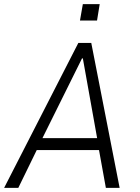

<svg xmlns="http://www.w3.org/2000/svg" viewBox="-22 -914 681 934"><path d="M-2 0 359 -705H422L560 0H493L456 -204L486 -184H133L167 -205L67 0ZM377 -630 177 -227 164 -242H475L453 -228L381 -630ZM367 -814 381 -894H463L450 -814Z"/></svg>

Font: Nunito Sans 7pt Condensed Light
Style: Italic
Weight: 300
Width: 3
Italic angle: -9°
Designer: Vernon Adams
Foundry: Vernon Adams
Version: Version 3.101;gftools[0.9.27]